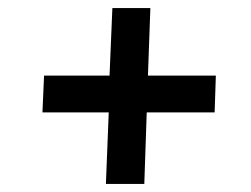

<svg xmlns="http://www.w3.org/2000/svg" viewBox="-20 -540 622 475"><path d="M242 -85 249 -262H85L89 -353H251L258 -520H352L346 -353H514L511 -262H343L337 -85Z"/></svg>

Font: Literata 12pt SemiBold
Style: Italic
Weight: 600
Italic angle: -2°
Designer: Latin by Veronika Burian and Jose Scaglione. Greek by Irene Vlachou. Cyrillic by Vera Evstafieva
Foundry: TypeTogether
Version: Version 3.002